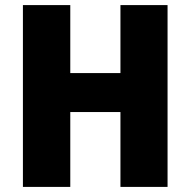

<svg xmlns="http://www.w3.org/2000/svg" viewBox="-20 -734 748 754"><path d="M638 0H453V-294H256V0H70V-714H256V-447H453V-714H638Z"/></svg>

Font: Noto Sans Ethiopic SemiCondensed Black
Style: Regular
Weight: 900
Width: 4
Designer: Monotype Design Team
Foundry: Monotype Imaging Inc.
Version: Version 2.102; ttfautohint (v1.8.4.7-5d5b)